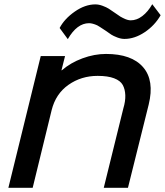

<svg xmlns="http://www.w3.org/2000/svg" viewBox="-20 -898 788 918"><path d="M690.9 -397.9 591.8 0H476.1L569.8 -379.9Q580.1 -414.1 579.1 -442.6Q578.1 -471.2 566.9 -491.7Q555.7 -512.2 525.6 -523.7Q495.6 -535.2 446.8 -535.2Q368.2 -535.2 307.4 -492.4Q246.6 -449.7 227.1 -372.1L136.2 0H20L174.8 -629.9H291L273.9 -562H275.9Q317.4 -598.1 374.3 -619.1Q431.2 -640.1 486.8 -640.1Q609.4 -640.1 664.3 -576.7Q719.2 -513.2 690.9 -397.9ZM708 -877.9 748 -825.2Q719.7 -775.9 671.6 -743.9Q623.5 -711.9 575.2 -711.9Q558.6 -711.9 540.3 -719Q522 -726.1 512.5 -732.2Q502.9 -738.3 483.9 -752Q452.6 -772.9 444.8 -776.9Q421.9 -787.1 405.8 -787.1Q348.1 -787.1 304.2 -710.9L265.1 -764.2Q288.1 -808.1 337.4 -842.5Q386.7 -877 436 -877Q452.6 -877 470.9 -870.1Q489.3 -863.3 500 -856.4Q510.7 -849.6 528.8 -836.9Q532.2 -835 541 -828.6Q549.8 -822.3 555.9 -818.4Q562 -814.5 567.9 -812Q589.4 -800.8 605 -800.8Q633.8 -800.8 660.6 -821.3Q687.5 -841.8 708 -877.9Z"/></svg>

Font: Sinkin Sans 500 Medium Italic
Style: Regular
Weight: 500
Italic angle: -112°
Designer: Keith Bates
Foundry: K-Type
Version: Sinkin Sans (version 1.0)  by Keith Bates   •   © 2014   www